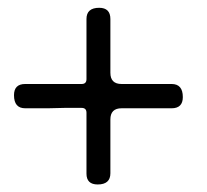

<svg xmlns="http://www.w3.org/2000/svg" viewBox="-20 -538 540 502"><path d="M268.6 -347.7Q268.6 -318.4 297.9 -318.4H428.7Q458 -318.4 458 -284.2Q458 -254.9 428.7 -254.9H297.9Q268.6 -254.9 268.6 -225.6V-85Q268.6 -55.7 235.4 -55.7Q206.1 -55.7 206.1 -84V-243.2Q206.1 -255.9 193.4 -255.9H148.4L105.5 -254.9H45.9Q16.6 -254.9 16.6 -289.1Q16.6 -318.4 45.9 -318.4H105.5H148.4H193.4Q206.1 -318.4 206.1 -331.1V-488.3Q206.1 -517.6 239.3 -517.6Q268.6 -517.6 268.6 -488.3Z"/></svg>

Font: B2 Hana
Style: Regular
Weight: 500
Version: 2020-08-05; (max)